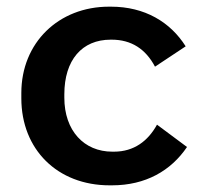

<svg xmlns="http://www.w3.org/2000/svg" viewBox="-20 -548 605 576"><path d="M309 8H316C417 8 493 -36 541 -107L451 -174C424 -125 382 -93 322 -93H317C232 -93 173 -156 173 -255V-265C173 -368 226 -429 312 -429H315C374 -429 417 -401 445 -348L537 -409C491 -482 414 -528 313 -528H307C156 -528 44 -420 44 -269V-253C44 -100 152 8 309 8Z"/></svg>

Font: Fixel Display SemiBold
Style: Regular
Weight: 600
Designer: AlfaBravo + MacPaw
Foundry: Kyrylo Tkachov, Marchela Mozhyna, Serhii Makarenko, Maria Weinstein, Zakhar Kryvoshyya
Version: Version 1.211